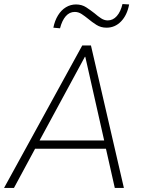

<svg xmlns="http://www.w3.org/2000/svg" viewBox="-21 -930 711 950"><path d="M-1 0 386 -705H429L592 0H547L501 -204L525 -194H130L158 -204L48 0ZM399 -649 171 -228 153 -235H516L496 -228L401 -649ZM276 -790 243 -793Q250 -828 266 -854Q282 -880 305 -894Q328 -908 355 -908Q384 -908 406 -893.5Q428 -879 447 -864Q463 -850 479 -839.5Q495 -829 512 -829Q538 -829 557 -850.5Q576 -872 585 -910L618 -908Q608 -855 578 -824Q548 -793 506 -793Q478 -793 456 -807Q434 -821 415 -837Q399 -850 383 -860.5Q367 -871 349 -871Q323 -871 304.5 -850Q286 -829 276 -790Z"/></svg>

Font: Nunito Sans 10pt SemiCondensed ExtraLight
Style: Italic
Weight: 250
Width: 4
Italic angle: -9°
Designer: Vernon Adams
Foundry: Vernon Adams
Version: Version 3.101;gftools[0.9.27]